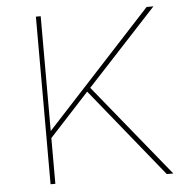

<svg xmlns="http://www.w3.org/2000/svg" viewBox="-51 -749 772 798"><g transform="rotate(-5 335.0 -349.5)"><path d="M313 -370.1 147.9 -190.9V0H127.9V-699.2H147.9V-220.2L589.8 -699.2H618.2L327.1 -384.8L640.1 0H612.8Z"/></g></svg>

Font: Montserrat
Style: Thin
Weight: 250
Designer: Julieta Ulanovsky
Foundry: Julieta Ulanovsky
Version: Version 1.000;PS 002.000;hotconv 1.0.70;makeotf.lib2.5.58329